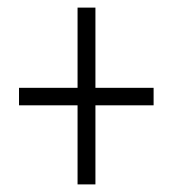

<svg xmlns="http://www.w3.org/2000/svg" viewBox="-20 -606 455 505"><path d="M231 -375V-586H184V-375H30V-329H184V-121H231V-329H384V-375Z"/></svg>

Font: Noto Sans Myanmar UI ExtraCondensed Light
Style: Regular
Weight: 300
Width: 2
Designer: Monotype Design Team
Foundry: Monotype Imaging Inc.
Version: Version 2.103